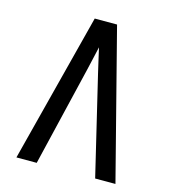

<svg xmlns="http://www.w3.org/2000/svg" viewBox="-109 -825 819 914"><g transform="rotate(15 300.0 -367.5)"><path d="M56 0 245 -735H355L544 0H444L327 -490Q320 -519 313.5 -548.5Q307 -578 300 -608Q293 -578 286.5 -548.5Q280 -519 273 -490L156 0Z"/></g></svg>

Font: Iosevka SS04 Medium Extended
Style: Regular
Weight: 500
Width: 7
Monospace: yes
Designer: Belleve Invis
Foundry: Belleve Invis
Version: Version 19.0.0; ttfautohint (v1.8.4)